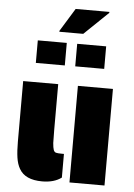

<svg xmlns="http://www.w3.org/2000/svg" viewBox="-61 -957 707 1010"><g transform="rotate(5 293.0 -452.5)"><path d="M79 -48Q65 -72 60 -106.5Q55 -141 55 -191V-510H240V-269Q240 -216 241 -199Q243 -174 247 -163Q251 -152 260 -149.5Q269 -147 292 -147H302V-22Q263 7 200 7Q110 7 79 -48ZM344 -510H529V0H344ZM222 -790 297 -912H475V-907L348 -785H222ZM113 -730H266V-611H113ZM321 -730H474V-611H321Z"/></g></svg>

Font: Saira Stencil One
Style: Regular
Weight: 400
Designer: Hector Gatti with collaboration of the Omnibus-Type team
Foundry: Omnibus-Type
Version: Version 1.004